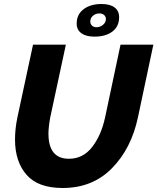

<svg xmlns="http://www.w3.org/2000/svg" viewBox="-20 -933 786 959"><path d="M487 -913Q529 -913 552 -896Q575 -879 575 -847Q575 -801 541.5 -775.5Q508 -750 452 -750Q410 -750 386.5 -767Q363 -784 363 -815Q363 -861 397.5 -887Q432 -913 487 -913ZM431 -826Q431 -813 439.5 -805Q448 -797 462 -797Q480 -797 494.5 -809Q509 -821 509 -838Q509 -850 500 -858Q491 -866 477 -866Q458 -866 444.5 -854.5Q431 -843 431 -826ZM55 -236Q55 -290 67 -347L145 -710H309L231 -347Q222 -297 222 -266Q222 -140 324 -140Q395 -140 440.5 -199Q486 -258 505 -347L582 -710H746L669 -347Q636 -191 539 -92.5Q442 6 293 6Q170 6 112.5 -60Q55 -126 55 -236Z"/></svg>

Font: Raleway-v4020 ExtraBold
Style: Italic
Weight: 800
Italic angle: -12°
Designer: Matt McInerney, Pablo Impallari, Rodrigo Fuenzalida
Foundry: Matt McInerney, Pablo Impallari, Rodrigo Fuenzalida
Version: Version 4.020;PS 004.020;hotconv 1.0.88;makeotf.lib2.5.64775